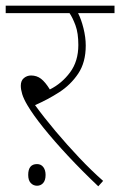

<svg xmlns="http://www.w3.org/2000/svg" viewBox="-20 -642 422 674"><path d="M342 -7 325 12Q268 -42 219 -94.5Q170 -147 133 -193Q96 -239 76 -273Q63 -295 58 -311.5Q53 -328 53 -341Q53 -359 64 -368Q75 -377 89 -377Q109 -377 124 -365.5Q139 -354 155 -328Q197 -349 226 -388Q255 -427 255 -484Q255 -526 245 -553Q235 -580 224 -596H0V-622H382V-596H254Q265 -575 273 -543Q281 -511 281 -482Q281 -423 254.5 -383.5Q228 -344 187.5 -318Q147 -292 103 -273Q135 -229 175 -181.5Q215 -134 258 -88.5Q301 -43 342 -7ZM79 -28Q79 -66 110 -66Q124 -66 132 -55.5Q140 -45 140 -28Q140 -9 131.5 0.5Q123 10 110 10Q97 10 88 0.5Q79 -9 79 -28Z"/></svg>

Font: Noto Sans Thin
Style: Regular
Weight: 100
Designer: Monotype Design Team
Foundry: Monotype Imaging Inc.
Version: Version 2.007